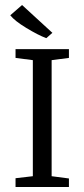

<svg xmlns="http://www.w3.org/2000/svg" viewBox="-20 -746 337 766"><path d="M164 -594Q132 -606 85 -634.5Q38 -663 21 -685L68 -726L189 -615L165 -594ZM42 0V-35L111 -43V-506L42 -515V-550H255V-515L186 -506V-43L255 -34V0Z"/></svg>

Font: Aikya
Style: Regular
Weight: 400
Designer: Neelakash Kshetrimayum (Latin subset based on Merriweather by Eben Sorkin)
Foundry: Brand New Type
Version: Version 1.00 b005